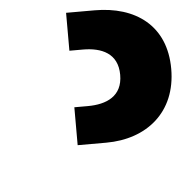

<svg xmlns="http://www.w3.org/2000/svg" viewBox="-64 -1076 1127 1140"><g transform="rotate(-5 499.5 -506.5)"><path d="M372 0V-224H542C784 -224 965 -369 965 -627C965 -887 784 -1013 542 -1013H372ZM372 -450V-787H452C563 -787 660 -747 660 -618C660 -490 563 -450 452 -450Z"/></g></svg>

Font: Hussar Dziwak
Style: Regular
Weight: 400
Version: Version 1.022